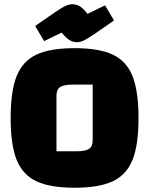

<svg xmlns="http://www.w3.org/2000/svg" viewBox="-20 -866 700 901"><path d="M330 -640Q445 -640 509.5 -609.5Q574 -579 602 -508.5Q630 -438 630 -312Q630 -186 602 -116Q574 -46 509.5 -15.5Q445 15 330 15Q215 15 150.5 -15.5Q86 -46 58 -116Q30 -186 30 -312Q30 -438 58 -508.5Q86 -579 150.5 -609.5Q215 -640 330 -640ZM336 -156Q381 -156 398 -167.5Q415 -179 415 -209V-469H323Q279 -469 262 -457.5Q245 -446 245 -416V-156ZM269 -713 187 -673 145 -744Q200 -783 236.5 -807.5Q273 -832 289 -839Q305 -846 318 -846Q339 -846 354.5 -836.5Q370 -827 391 -801L473 -841L515 -770Q460 -731 423.5 -706.5Q387 -682 371 -675Q355 -668 342 -668Q322 -668 306 -678Q290 -688 269 -713Z"/></svg>

Font: Changa ExtraBold
Style: Regular
Weight: 800
Designer: Eduardo Rodriguez Tunni
Foundry: Eduardo Rodriguez Tunni
Version: Version 2.002; ttfautohint (v1.5) -l 8 -r 50 -G 220 -x 14 -H